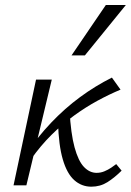

<svg xmlns="http://www.w3.org/2000/svg" viewBox="-20 -726 513 752"><path d="M101.5 -102.3 77.7 -117Q126.2 -188.5 180 -245.1Q233.8 -301.7 293.5 -345.6Q353.2 -389.5 418.3 -422.1L452.1 -374.9Q407.9 -356.5 361.7 -331.4Q315.5 -306.3 269.7 -273Q223.9 -239.6 181.3 -197.4Q138.6 -155.1 101.5 -102.3ZM33 0 121.1 -414.2H182.8L83.3 0ZM337.8 5.2Q299.6 5.2 270.9 -20.4Q242.2 -46 226 -101.5Q209.7 -156.9 207.2 -247.1L252.5 -292.6Q257.4 -202.5 272 -149Q286.6 -95.6 308.7 -72.3Q330.8 -49 358.5 -49Q374.3 -49 388.8 -55Q403.4 -61.1 415.5 -69.2Q427.5 -77.3 435.2 -83.3L456.3 -57.6Q428.8 -30.3 400.7 -12.5Q372.6 5.2 337.8 5.2ZM260.2 -509.1 394.6 -706.5H473L312.5 -509.1Z"/></svg>

Font: Ysabeau
Style: Bold Italic
Weight: 700
Italic angle: -12°
Designer: Christian Thalmann (Catharsis Fonts)
Version: Version 2.002